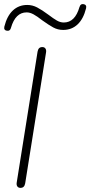

<svg xmlns="http://www.w3.org/2000/svg" viewBox="-20 -904 438 930"><path d="M61 -20 162 -654Q164 -665 169.5 -670.5Q175 -676 185 -676Q195 -676 200 -669Q205 -662 203 -650L102 -16Q100 -5 94.5 0.5Q89 6 79 6Q69 6 64 -1Q59 -8 61 -20ZM1 -775Q14 -827 42.5 -853.5Q71 -880 112 -880Q137 -880 160 -868Q183 -856 214 -833Q239 -814 255.5 -804.5Q272 -795 289 -795Q316 -795 335 -813.5Q354 -832 365 -870L366 -872Q368 -879 372.5 -882Q377 -885 384 -884Q392 -883 395.5 -878Q399 -873 397 -864Q384 -812 355.5 -785.5Q327 -759 286 -759Q260 -759 238 -771Q216 -783 184 -806Q160 -825 142.5 -834.5Q125 -844 109 -844Q82 -844 63 -825.5Q44 -807 33 -769Q32 -768 32 -766Q30 -760 25.5 -757Q21 -754 14 -755Q6 -756 2.5 -761Q-1 -766 1 -775Z"/></svg>

Font: SN Pro Thin
Style: Italic
Weight: 200
Italic angle: -9°
Designer: Tobias Whetton
Foundry: Supernotes
Version: Version 1.003;Glyphs 3.3 (3324)